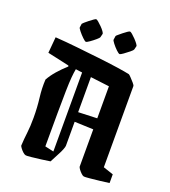

<svg xmlns="http://www.w3.org/2000/svg" viewBox="-145 -899 899 1014"><g transform="rotate(20 305.0 -391.5)"><path d="M78 -402Q93 -429 116 -455.5Q139 -482 168 -508L166 -513L44 -540L52 -630Q111 -626 176.5 -619Q242 -612 303.5 -605Q365 -598 412.5 -591Q460 -584 482 -579Q485 -578 495.5 -567Q506 -556 516 -544.5Q526 -533 526 -528V-72L583 -53V-4Q563 -1 532 2.5Q501 6 475 8.5Q449 11 443 10Q437 9 428 0.5Q419 -8 412.5 -17Q406 -26 405 -31V-241L299 -245V-110Q299 -104 293 -88.5Q287 -73 276 -53L251 -5Q232 -2 202 2Q172 6 147 8.5Q122 11 117 10Q110 9 101 1Q92 -7 85 -16.5Q78 -26 77 -30Q79 -69 83.5 -105Q88 -141 88 -191Q88 -248 81.5 -301Q75 -354 78 -402ZM198 -70 247 -59V-503L210 -508Q206 -488 203.5 -459Q201 -430 200 -381.5Q199 -333 198.5 -257.5Q198 -182 198 -70ZM405 -483 299 -496V-299L405 -303ZM347 -744Q347 -746 356 -753.5Q365 -761 376.5 -770.5Q388 -780 398 -786.5Q408 -793 411 -793Q415 -793 424.5 -785Q434 -777 444.5 -766Q455 -755 462.5 -745Q470 -735 469 -731L464 -711Q463 -707 448.5 -695Q434 -683 419 -672.5Q404 -662 400 -662Q394 -662 380 -675.5Q366 -689 354.5 -704Q343 -719 344 -723ZM157 -744Q158 -746 166.5 -753.5Q175 -761 187 -770.5Q199 -780 208.5 -786.5Q218 -793 221 -793Q225 -793 234.5 -785Q244 -777 255 -766Q266 -755 273 -745Q280 -735 279 -731L274 -711Q273 -707 259 -695Q245 -683 230 -672.5Q215 -662 210 -662Q205 -662 191 -675.5Q177 -689 165 -704Q153 -719 154 -723Z"/></g></svg>

Font: Grenze Gotisch SemiBold
Style: Regular
Weight: 600
Designer: Renata Polastri
Foundry: Omnibus-Type
Version: Version 1.001